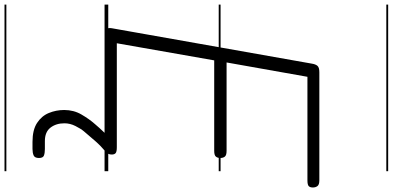

<svg xmlns="http://www.w3.org/2000/svg" viewBox="-459 -812 1698 830"><g transform="rotate(90 390.0 -397.0)"><path d="M123.5 0Q106.5 0 100.5 -8Q94.5 -16 97 -31L250 -895.5Q252.5 -912 259.5 -920.2Q266.5 -928.5 287 -928.5H754.5Q773.5 -928.5 779.5 -920.2Q785.5 -912 785.5 -900.5Q785.5 -888.5 779.8 -882.8Q774 -877 754.5 -877H307L245 -527.5H627Q646 -527.5 652 -520Q658 -512.5 658 -500Q658 -488.5 652 -481.2Q646 -474 627 -474H236L162 -53H611.5Q631 -53 637 -47.8Q643 -42.5 643 -31.5Q643 -19.5 636.5 -9.8Q630 0 611.5 0ZM123.5 0Q106.5 0 100.5 -8Q94.5 -16 97 -31L250 -895.5Q252.5 -912 259.5 -920.2Q266.5 -928.5 287 -928.5H754.5Q773.5 -928.5 779.5 -920.2Q785.5 -912 785.5 -900.5Q785.5 -888.5 779.8 -882.8Q774 -877 754.5 -877H307L245 -527.5H627Q646 -527.5 652 -520Q658 -512.5 658 -500Q658 -488.5 652 -481.2Q646 -474 627 -474H236L162 -53H611.5Q631 -53 637 -47.8Q643 -42.5 643 -31.5Q643 -19.5 636.5 -9.8Q630 0 611.5 0ZM588 311.5Q537 311.5 506.8 292Q476.5 272.5 463.5 241Q450.5 209.5 450.5 174.5Q450.5 133.5 469.8 100.2Q489 67 511 42Q527 23 547 2.2Q567 -18.5 586 -34.5Q597.5 -43 601.8 -44Q606 -45 612.5 -45Q622.5 -45 630.2 -38.2Q638 -31.5 639.8 -22.8Q641.5 -14 633.5 -7Q606 16 586 38.8Q566 61.5 542.5 89.5Q531.5 102.5 519.8 125.8Q508 149 508 173.5Q508 209.5 526.8 233.8Q545.5 258 585 258H619Q636.5 258 647.2 262Q658 266 658 283.5Q658 302 646.5 306.8Q635 311.5 619 311.5ZM-5 424.5H715V432.5H-5ZM-5 -16H715V0H-5ZM-5 -501.5H715V-493.5H-5ZM-5 -1226H715V-1218H-5Z"/></g></svg>

Font: Edu AU VIC WA NT Guides
Style: Regular
Weight: 400
Designer: Tina and Corey Anderson, Eben Sorkin, Mirko Velimirovic
Foundry: Google for Education
Version: Version 1.001